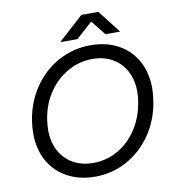

<svg xmlns="http://www.w3.org/2000/svg" viewBox="-95 -971 968 1067"><g transform="rotate(-10 388.5 -437.5)"><path d="M58 -284Q58 -319 64 -358Q81 -461 136.5 -541.5Q192 -622 275.5 -667Q359 -712 456 -712Q545 -712 612.5 -675Q680 -638 716.5 -571Q753 -504 753 -416Q753 -387 746 -341Q729 -238 673.5 -158Q618 -78 535.5 -33Q453 12 357 12Q268 12 200 -25Q132 -62 95 -129Q58 -196 58 -284ZM143 -289Q143 -222 169.5 -171.5Q196 -121 245 -93Q294 -65 360 -65Q434 -65 498 -101.5Q562 -138 605 -203Q648 -268 662 -351Q668 -383 668 -412Q668 -478 641.5 -528.5Q615 -579 566.5 -607Q518 -635 453 -635Q379 -635 314 -598.5Q249 -562 205 -497Q161 -432 148 -349Q143 -314 143 -289ZM436 -887H532L632 -758H549L483 -841L391 -758H294Z"/></g></svg>

Font: Oak Sans
Style: Italic
Weight: 400
Italic angle: -9.49998°
Foundry: Erik Kennedy, Walven
Version: Version 1.000